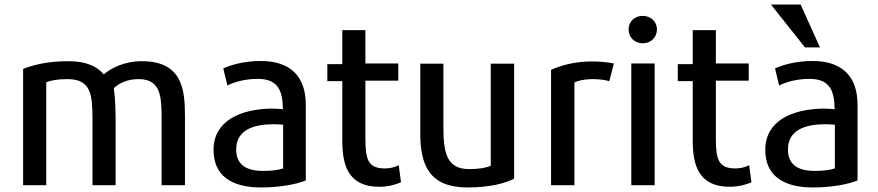

<svg xmlns="http://www.w3.org/2000/svg" viewBox="-20 -813 3873 847"><path d="M796 4H693V-281C693 -386 691 -464 591 -464C539 -464 503 -444 482 -424C488 -383 490 -330 490 -285V4H388V-282C388 -395 383 -464 277 -464C233 -464 203 -458 184 -450V4H82V-509C131 -528 192 -543 283 -543C359 -543 407 -521 438 -485C468 -511 526 -543 606 -543C786 -543 796 -415 796 -298Z M1329 -17C1291 -1 1217 14 1132 14C1000 14 922 -39 922 -152C922 -278 1037 -332 1179 -334C1198 -334 1217 -332 1228 -331C1227 -413 1207 -465 1117 -465C1057 -465 1012 -450 983 -436L965 -511C996 -526 1057 -544 1130 -544C1258 -544 1329 -479 1329 -351ZM1229 -70V-263C1216 -264 1200 -265 1183 -265C1097 -264 1022 -239 1022 -154C1022 -85 1068 -59 1141 -59C1179 -59 1207 -63 1229 -70Z M1749 -9C1730 0 1694 11 1653 11C1511 11 1490 -92 1490 -194V-455H1424V-530H1490V-680H1592V-533H1737V-457H1592V-200C1592 -108 1605 -70 1678 -70C1700 -70 1721 -75 1739 -84Z M2248 -25C2209 -4 2139 14 2043 14C1875 14 1834 -83 1834 -225V-532H1936V-252C1936 -136 1952 -67 2050 -67C2093 -67 2127 -73 2145 -82V-532H2248Z M2688 -533 2668 -455C2642 -462 2620 -464 2588 -464C2553 -463 2527 -456 2514 -449V4H2411V-505C2452 -523 2512 -542 2590 -542C2621 -542 2659 -539 2688 -533Z M2878 -683C2878 -647 2850 -622 2815 -622C2781 -622 2753 -647 2753 -683C2753 -719 2781 -743 2815 -743C2850 -743 2878 -719 2878 -683ZM2868 4H2765V-533H2868Z M3295 -9C3276 0 3240 11 3199 11C3057 11 3036 -92 3036 -194V-455H2970V-530H3036V-680H3138V-533H3283V-457H3138V-200C3138 -108 3151 -70 3224 -70C3246 -70 3267 -75 3285 -84Z M3597 -604H3531L3381 -793H3512ZM3763 -17C3725 -1 3651 14 3566 14C3434 14 3356 -39 3356 -152C3356 -278 3471 -332 3613 -334C3632 -334 3651 -332 3662 -331C3661 -413 3641 -465 3551 -465C3491 -465 3446 -450 3417 -436L3399 -511C3430 -526 3491 -544 3564 -544C3692 -544 3763 -479 3763 -351ZM3663 -70V-263C3650 -264 3634 -265 3617 -265C3531 -264 3456 -239 3456 -154C3456 -85 3502 -59 3575 -59C3613 -59 3641 -63 3663 -70Z"/></svg>

Font: Repo Medium
Style: Regular
Weight: 500
Designer: Stefan Peev
Foundry: Context Ltd
Version: Version 1.502